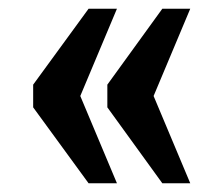

<svg xmlns="http://www.w3.org/2000/svg" viewBox="-20 -490 512 440"><path d="M352 -70H416L332 -270L416 -470H352L226 -296V-244ZM183 -70H248L164 -270L248 -470H183L56 -296V-244Z"/></svg>

Font: Noto Serif Sinhala ExtraCondensed ExtraBold
Style: Regular
Weight: 800
Width: 2
Designer: Jelle Bosma - Monotype Design Team
Foundry: Monotype Imaging Inc.
Version: Version 2.007